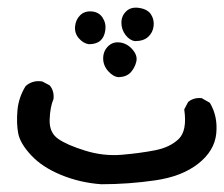

<svg xmlns="http://www.w3.org/2000/svg" viewBox="-20 -303 578 495"><path d="M241 172Q186 168 137.5 148Q89 128 60.5 97.5Q32 67 27 41Q22 15 25 -18.5Q28 -52 46 -81Q64 -97 89 -93L108 -83Q120 -69 118 -48Q109 -27 108 6Q107 39 130 55Q153 71 200 85.5Q247 100 294 96Q341 92 379.5 84.5Q418 77 440.5 55.5Q463 34 455 -21L465 -40Q479 -52 500 -50L521 -38Q542 -3 537.5 41.5Q533 86 491 119Q449 152 380 162Q311 172 241 172ZM286 -104Q272 -105 259 -119.5Q246 -134 246 -152.5Q246 -171 258.5 -183.5Q271 -196 289.5 -193.5Q308 -191 321.5 -175.5Q335 -160 331.5 -144.5Q328 -129 317.5 -117Q307 -105 286 -104ZM209 -189Q195 -191 183.5 -204Q172 -217 173.5 -234.5Q175 -252 186.5 -263.5Q198 -275 216.5 -273.5Q235 -272 244.5 -257.5Q254 -243 251.5 -225Q249 -207 238.5 -198Q228 -189 209 -189ZM328 -197Q314 -199 303.5 -213Q293 -227 293 -244.5Q293 -262 305.5 -274Q318 -286 339.5 -282.5Q361 -279 369.5 -265.5Q378 -252 376 -235.5Q374 -219 362 -208Q350 -197 328 -197Z"/></svg>

Font: NaniFont Regular
Style: Regular
Weight: 400
Designer: Nanigashitei
Version: Version 1.036